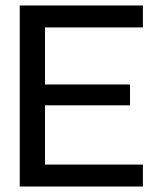

<svg xmlns="http://www.w3.org/2000/svg" viewBox="-20 -680 567 700"><path d="M52 0V-660H144V0ZM102 0V-80H501V0ZM102 -296V-372H454V-296ZM102 -580V-660H501V-580Z"/></svg>

Font: Bricolage Grotesque 96pt
Style: Regular
Weight: 400
Version: Version 1.001;gftools[0.9.33.dev8+g029e19f]